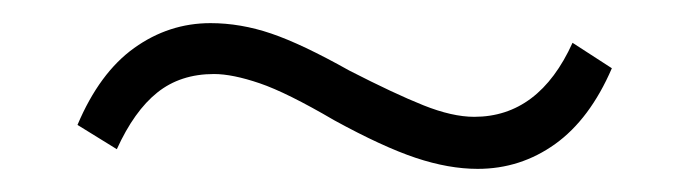

<svg xmlns="http://www.w3.org/2000/svg" viewBox="-20 -380 596 166"><path d="M393 -234Q368 -234 339.5 -243.5Q311 -253 269 -276Q228 -300 204.5 -308Q181 -316 165 -316Q136 -316 116 -300Q96 -284 81 -251L47 -272Q66 -317 96 -338.5Q126 -360 162 -360Q188 -360 214.5 -351Q241 -342 282 -319Q321 -299 346 -289Q371 -279 390 -279Q446 -279 475 -343L509 -321Q490 -277 460 -255.5Q430 -234 393 -234Z"/></svg>

Font: Rokkitt Light
Style: Regular
Weight: 300
Version: Version 3.103